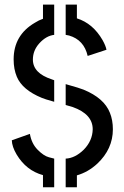

<svg xmlns="http://www.w3.org/2000/svg" viewBox="-20 -752 530 818"><path d="M30.3 -154.3 107.4 -181.6Q114.3 -140.6 140.1 -114.3Q166 -87.9 188.5 -82L210.9 -76.2V45.9H163.1V-5.9Q91.8 -25.4 50.8 -93.8Q31.2 -127 30.3 -154.3ZM38.1 -499Q38.1 -602.5 128.9 -655.3Q145.5 -666 163.1 -671.9V-732.4H210.9V-603.5Q176.8 -599.6 147.5 -567.4Q120.1 -537.1 120.1 -498Q120.1 -440.4 200.2 -414.1Q206.1 -412.1 210.9 -410.2V-318.4Q168.9 -330.1 158.2 -335Q75.2 -369.1 51.8 -424.8Q38.1 -457 38.1 -499ZM259.8 45.9V-76.2Q299.8 -78.1 336.9 -114.3Q374 -152.3 375 -201.2Q375 -265.6 290 -295.9Q276.4 -299.8 259.8 -304.7V-393.6Q322.3 -376 335.9 -370.1Q423.8 -334 448.2 -271.5Q460.9 -240.2 460.9 -201.2Q460.9 -117.2 394.5 -54.7Q355.5 -18.6 307.6 -4.9V45.9ZM259.8 -603.5V-732.4H307.6V-673.8Q376 -652.3 417 -581.1Q430.7 -556.6 433.6 -540L353.5 -513.7Q337.9 -582 274.4 -600.6Q259.8 -603.5 259.8 -603.5Z"/></svg>

Font: Post No Bills Jaffna SemiBold
Style: Regular
Weight: 600
Designer: Kosala Senevirathne, Siva Puranthara, Lasantha Premarathna, Tharique Azeez
Foundry: Mooniak
Version: Version 1.220 ; ttfautohint (v1.6)